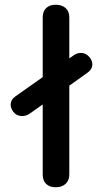

<svg xmlns="http://www.w3.org/2000/svg" viewBox="-20 -779 434 809"><path d="M369 -508Q369 -487 349 -473L272 -418V-43Q272 -19 256.5 -4.5Q241 10 215 10Q189 10 174.5 -4Q160 -18 160 -43V-339L102 -298Q88 -290 73 -290Q50 -290 36 -308Q25 -324 25 -337Q25 -359 45 -373L160 -454V-706Q160 -731 174.5 -745Q189 -759 215 -759Q241 -759 256.5 -745Q272 -731 272 -706V-533L292 -547Q305 -556 322 -556Q343 -556 358 -537Q369 -523 369 -508Z"/></svg>

Font: Kodchasan SemiBold
Style: Regular
Weight: 600
Version: Version 1.000; ttfautohint (v1.6)